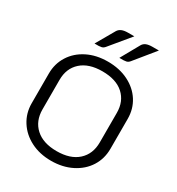

<svg xmlns="http://www.w3.org/2000/svg" viewBox="-216 -1063 1110 1205"><g transform="rotate(30 338.5 -460.0)"><path d="M53 -243V-459Q53 -530 89 -587Q125 -644 189.5 -676.5Q254 -709 338 -709Q422 -709 487 -676.5Q552 -644 588 -587.5Q624 -531 624 -459V-243Q624 -171 588 -114Q552 -57 486.5 -24Q421 9 338 9Q255 9 190.5 -24Q126 -57 89.5 -114.5Q53 -172 53 -243ZM546 -244V-458Q546 -541 492 -590Q438 -639 338 -639Q240 -639 185.5 -590Q131 -541 131 -458V-244Q131 -160 185.5 -110.5Q240 -61 338 -61Q437 -61 491.5 -110.5Q546 -160 546 -244ZM284 -899Q293 -914 310 -921.5Q327 -929 355 -929H401L281 -784Q271 -771 257 -767.5Q243 -764 207 -765ZM462 -899Q471 -915 488 -922Q505 -929 533 -929H579L461 -784Q451 -771 437.5 -767.5Q424 -764 387 -765Z"/></g></svg>

Font: K2D Light
Style: Regular
Weight: 300
Designer: Katatrad Aksorn Co.,Ltd.
Foundry: Cadson Demak Co.,Ltd.
Version: Version 1.000; ttfautohint (v1.6)